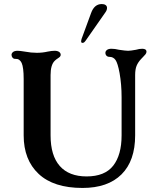

<svg xmlns="http://www.w3.org/2000/svg" viewBox="-20 -919 780 949"><path d="M97 -250V-528Q97 -586 87 -608Q77 -629 57 -628H55Q47 -628 42 -634Q37 -640 37 -648Q37 -656 44.5 -662Q52 -668 67 -668Q78 -668 102 -664Q134 -658 162 -658Q190 -658 216 -664Q236 -668 250 -668Q264 -668 272 -662.5Q280 -657 280 -648Q280 -643 276.5 -639Q273 -635 265 -630Q257 -625 250 -618Q230 -598 230 -548V-250Q230 -150 275.5 -98.5Q321 -47 408 -47Q498 -47 539.5 -100Q581 -153 581 -250V-438Q581 -502 571 -558Q562 -607 551 -622.5Q540 -638 521 -638Q512 -638 506.5 -643.5Q501 -649 501 -658Q501 -666 508.5 -672Q516 -678 531 -678Q548 -678 568 -673Q601 -668 613 -668Q625 -668 652 -673Q669 -678 683 -678Q704 -678 704 -663Q704 -657 699 -650.5Q694 -644 688 -638.5Q682 -633 678 -628Q662 -611 655 -593.5Q648 -576 648 -548V-250Q648 -124 580.5 -57Q513 10 388 10Q245 10 171 -59.5Q97 -129 97 -250ZM381 -716Q381 -718 383 -726L430 -854Q446 -899 483 -899Q495 -899 502 -894Q509 -889 509 -880Q509 -869 501 -858L404 -719Q399 -712 395.5 -709.5Q392 -707 387 -707Q381 -707 381 -716Z"/></svg>

Font: Raigarh Medium
Style: Regular
Weight: 500
Designer: jaikishan Patel
Foundry: MagicType
Version: Version 1.000